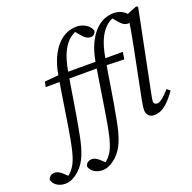

<svg xmlns="http://www.w3.org/2000/svg" viewBox="-335 -917 1337 1334"><g transform="rotate(-20 333.0 -250.0)"><path d="M-76 250C-44 250 -11 238 30 201C86 151 112 72 133 -35C162 -181 184 -342 210 -486C245 -683 331 -721 396 -731V-738H336V-733L363 -700C394 -662 411 -647 440 -647C456 -647 470 -656 477 -679C469 -715 424 -750 368 -750C260 -750 169 -657 137 -484C109 -327 91 -187 64 -35C45 69 28 125 2 162C-17 190 -37 206 -56 217V220H-26V217L-51 193C-73 171 -94 152 -123 152C-145 152 -165 167 -169 188C-160 226 -121 250 -76 250ZM25 -428H156H419L427 -475H165V-478L33 -466L25 -428ZM669 13C739 13 790 -50 832 -109L809 -128C769 -82 736 -56 715 -56C702 -56 690 -64 690 -79C690 -89 693 -110 699 -137L819 -732L808 -740L733 -710C721 -615 708 -547 694 -478L621 -112C615 -77 612 -59 612 -45C612 -6 637 13 669 13ZM199 250C231 250 264 238 305 201C361 151 387 72 408 -35C437 -181 459 -342 485 -486C520 -683 606 -721 671 -731V-738H611V-733L638 -700C669 -662 686 -647 715 -647C731 -647 745 -656 752 -679C744 -715 699 -750 643 -750C535 -750 444 -657 412 -484C384 -327 366 -187 339 -35C320 69 303 125 277 162C258 190 238 206 219 217V220H249V217L224 193C202 171 181 152 152 152C130 152 110 167 106 188C115 226 154 250 199 250ZM300 -428H431L604 -422L612 -475H440V-478L308 -466L300 -428Z"/></g></svg>

Font: Source Serif 4 Variable
Style: Italic
Weight: 400
Italic angle: -12°
Designer: Frank Grießhammer
Foundry: Adobe Systems Incorporated
Version: Version 4.004;hotconv 1.0.116;makeotfexe 2.5.65601